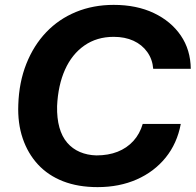

<svg xmlns="http://www.w3.org/2000/svg" viewBox="-20 -758 802 787"><path d="M380 9Q300 9 238.5 -15Q177 -39 135.5 -84Q94 -129 73 -191Q52 -253 55 -329Q58 -421 88 -496.5Q118 -572 169.5 -626Q221 -680 291.5 -709Q362 -738 446 -738Q540 -738 610.5 -704.5Q681 -671 721 -612.5Q761 -554 762 -476H608Q605 -515 583.5 -545Q562 -575 527 -591Q492 -607 446 -607Q377 -607 326 -571.5Q275 -536 246.5 -472.5Q218 -409 214 -323Q213 -273 223.5 -235.5Q234 -198 255.5 -173Q277 -148 307.5 -135Q338 -122 375 -121Q424 -121 462 -136Q500 -151 526.5 -180Q553 -209 565 -250H721Q706 -170 659 -112Q612 -54 540.5 -22.5Q469 9 380 9Z"/></svg>

Font: Mona Sans ExtraLight
Style: Bold Italic
Weight: 700
Italic angle: -11.6951°
Version: Version 2.000